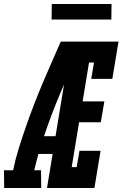

<svg xmlns="http://www.w3.org/2000/svg" viewBox="-69 -944 615 964"><path d="M-48 0 -49 -89H-3Q8 -144 25 -198.5Q42 -253 61 -307.5Q80 -362 100.5 -415.5Q121 -469 143.5 -522.5Q166 -576 189.5 -629Q213 -682 236 -735H288L285 -716L332 -698Q282 -590 235.5 -480.5Q189 -371 152 -260H210L195 -171H124Q118 -150 113 -130Q108 -110 103 -89H137L138 0ZM167 0 288 -735H526L495 -548H389L403 -630H378L346 -435H455L437 -330H328L291 -105H316L330 -187H436L405 0ZM190 -846 191 -924H491L490 -846Z"/></svg>

Font: Iosevka Curly Slab Extrabold
Style: Italic
Weight: 800
Italic angle: -9°
Monospace: yes
Designer: Belleve Invis
Foundry: Belleve Invis
Version: Version 22.1.2; ttfautohint (v1.8.4)